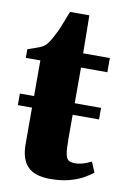

<svg xmlns="http://www.w3.org/2000/svg" viewBox="-81 -732 525 793"><g transform="rotate(10 182.0 -335.0)"><path d="M186.5 11.5Q120.5 11.5 91 -19.2Q61.5 -50 61.5 -113.5V-265.5H2V-314H61.5V-463.5H0.5V-499.5Q12 -504 24.5 -508Q37 -512 48.2 -516.5Q59.5 -521 67.5 -526.5Q76 -533 83.2 -543Q90.5 -553 96.8 -565.2Q103 -577.5 109 -588.5Q115 -599.5 121.5 -615.8Q128 -632 134.8 -649.8Q141.5 -667.5 147.5 -682H228.5L230.5 -523H342.5V-463.5H232V-314H342.5V-265.5H232V-162.5Q232 -120.5 236 -100.8Q240 -81 249.8 -75.5Q259.5 -70 277 -70Q288.5 -70 300.5 -72.8Q312.5 -75.5 323.8 -80Q335 -84.5 344 -89L362 -46Q345.5 -32 320.8 -18.8Q296 -5.5 262.5 3Q229 11.5 186.5 11.5Z"/></g></svg>

Font: Merriweather 96pt Black
Style: Regular
Weight: 900
Version: Version 2.100